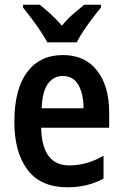

<svg xmlns="http://www.w3.org/2000/svg" viewBox="-20 -786 521 816"><path d="M247 -552Q342 -552 393 -485.5Q444 -419 444 -309V-243H155Q158 -83 275 -83Q348 -83 420 -124V-27Q353 10 267 10Q153 10 97 -64.5Q41 -139 41 -268Q41 -406 95 -479Q149 -552 247 -552ZM247 -463Q208 -463 184 -430.5Q160 -398 157 -326H335Q335 -386 313.5 -424.5Q292 -463 247 -463ZM181 -606Q170 -627 152 -654Q134 -681 114 -707.5Q94 -734 78 -754V-766H149Q169 -750 194.5 -727Q220 -704 243 -677Q267 -706 291 -726.5Q315 -747 338 -766H409V-754Q393 -735 373 -708.5Q353 -682 335 -655Q317 -628 306 -606Z"/></svg>

Font: Noto Sans Gurmukhi Condensed SemiBold
Style: Regular
Weight: 600
Width: 3
Designer: Jelle Bosma - Monotype Design Team
Foundry: Monotype Imaging Inc.
Version: Version 2.004; ttfautohint (v1.8.4.7-5d5b)